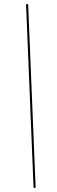

<svg xmlns="http://www.w3.org/2000/svg" viewBox="-20 -780 274 921"><path d="M141 121 105 -760H115L151 121Z"/></svg>

Font: Noto Serif Display ExtraCondensed
Style: Bold Italic
Weight: 700
Width: 2
Italic angle: -12°
Designer: Monotype Design Team
Foundry: Monotype Imaging Inc.
Version: Version 2.009